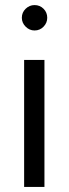

<svg xmlns="http://www.w3.org/2000/svg" viewBox="-20 -736 272 756"><path d="M75 0V-500H155V0ZM116 -616Q96 -616 81 -631Q66 -646 66 -666Q66 -687 81 -701.5Q96 -716 116 -716Q137 -716 151.5 -701.5Q166 -687 166 -666Q166 -646 151.5 -631Q137 -616 116 -616Z"/></svg>

Font: Figtree
Style: Regular
Weight: 400
Designer: Erik Kennedy
Foundry: Erik Kennedy
Version: Version 2.002